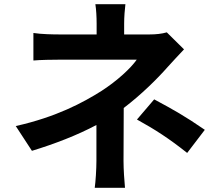

<svg xmlns="http://www.w3.org/2000/svg" viewBox="-20 -837 1040 914"><path d="M871 -109 955 -219C859 -285 807 -314 714 -364L632 -268C719 -220 784 -178 871 -109ZM856 -602 774 -683C750 -676 722 -673 691 -673H571V-725C571 -756 574 -793 577 -817H434C438 -792 440 -756 440 -725V-673H267C232 -673 177 -674 139 -680V-549C170 -552 233 -553 269 -553C312 -553 577 -553 631 -553C602 -512 540 -454 463 -404C376 -349 248 -280 55 -237L132 -119C240 -152 347 -193 439 -242V-71C439 -31 435 29 431 57H575C572 26 568 -31 568 -71L569 -323C652 -386 728 -461 779 -519C801 -543 831 -576 856 -602Z"/></svg>

Font: Noto Sans Mono CJK TC
Style: Bold
Weight: 700
Designer: Ryoko NISHIZUKA 西塚涼子 (kana, bopomofo & ideographs); Paul D. Hunt (Latin, Greek & Cyrillic); Sandoll Communications 산돌커뮤니
Foundry: Adobe
Version: Version 2.004;hotconv 1.0.118;makeotfexe 2.5.65603